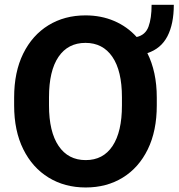

<svg xmlns="http://www.w3.org/2000/svg" viewBox="-20 -786 758 815"><path d="M645.5 -372.1V-338.4Q645.5 -230.5 607.4 -152.3Q569.3 -74.2 501.2 -32.2Q433.1 9.8 343.8 9.8Q254.9 9.8 186.3 -32.2Q117.7 -74.2 78.9 -152.3Q40 -230.5 40 -338.4V-372.1Q40 -480.5 78.6 -558.6Q117.2 -636.7 185.5 -678.7Q253.9 -720.7 342.8 -720.7Q409.2 -720.7 464.6 -697Q520 -673.3 560.1 -628.9Q597.2 -637.2 610.4 -672.9Q623.5 -708.5 623.5 -765.6H717.8Q717.8 -684.6 690.7 -632.1Q663.6 -579.6 605.5 -560.5Q625 -522 635.3 -474.4Q645.5 -426.8 645.5 -372.1ZM497.6 -338.4V-373Q497.6 -485.4 457 -544.7Q416.5 -604 342.8 -604Q268.6 -604 228.3 -544.7Q188 -485.4 188 -373V-338.4Q188 -226.6 228.8 -166.5Q269.5 -106.4 343.8 -106.4Q418 -106.4 457.8 -166.5Q497.6 -226.6 497.6 -338.4Z"/></svg>

Font: Vazirmatn UI FD
Style: Bold
Weight: 700
Designer: Saber Rastikerdar
Foundry: Saber Rastikerdar
Version: Version 33.003